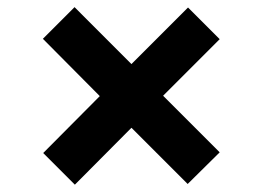

<svg xmlns="http://www.w3.org/2000/svg" viewBox="-20 -671 721 527"><path d="M185.5 -164.1 98.6 -251 253.9 -407.2 97.7 -564.5 184.6 -651.4 340.8 -495.1 496.1 -650.4 583 -563.5 427.7 -408.2 583 -252.9 495.1 -166 340.8 -320.3Z"/></svg>

Font: Post No Bills Jaffna ExtraBold
Style: Regular
Weight: 800
Designer: Kosala Senevirathne, Siva Puranthara, Lasantha Premarathna, Tharique Azeez
Foundry: Mooniak
Version: Version 1.220 ; ttfautohint (v1.6)